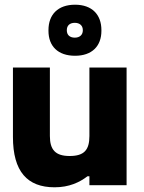

<svg xmlns="http://www.w3.org/2000/svg" viewBox="-20 -787 613 816"><path d="M518 0V-500H360V-209C360 -150 338 -124 276 -124C216 -124 192 -150 192 -209V-500H35V-205C35 -58 96 9 212 9C274 9 318 -12 352 -38H360V0ZM186 -656C186 -591 226 -550 299 -550C371 -550 411 -591 411 -656V-659C411 -725 371 -767 299 -767C226 -767 186 -725 186 -659ZM264 -658V-659C264 -678 276 -690 298 -690C319 -690 332 -678 332 -659V-658C332 -639 319 -627 298 -627C276 -627 264 -639 264 -658Z"/></svg>

Font: LT Wave Alt Black
Style: Regular
Weight: 900
Designer: Daniel Lyons
Version: Version 2.5 (Glyphs App)